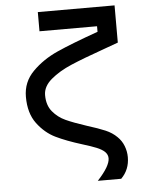

<svg xmlns="http://www.w3.org/2000/svg" viewBox="-60 -748 769 997"><g transform="rotate(-5 325.0 -250.0)"><path d="M575 91Q575 156 531 200H409Q475 129 475 88Q475 69 460 54Q445 40 418 29Q391 18 345 4Q264 -21 209.5 -47.5Q155 -74 115 -127.5Q75 -181 75 -267Q75 -344 129 -398.5Q183 -453 260 -487.5Q337 -522 475 -571V-600H175V-700H575V-506L503 -480Q390 -440 325.5 -412.5Q261 -385 218 -348.5Q175 -312 175 -267Q175 -214 202.5 -181Q230 -148 269.5 -130Q309 -112 376 -90Q437 -71 472 -56Q507 -41 531 -17Q553 4 564 32.5Q575 61 575 91Z"/></g></svg>

Font: Monoikos Medium
Style: Regular
Weight: 500
Designer: Brian Krent
Version: Version 0.088